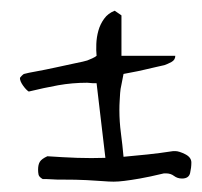

<svg xmlns="http://www.w3.org/2000/svg" viewBox="-20 -446 381 362"><path d="M51.8 -126Q51.8 -135.7 55.2 -141.1Q58.6 -146.5 69.3 -151.4Q98.6 -149.4 125.5 -148.4Q152.3 -147.5 178.7 -148.4L162.1 -289.1H155.3Q152.3 -289.1 149.4 -289.6Q146.5 -290 144.5 -290Q116.2 -290 89.4 -285.2Q62.5 -280.3 34.2 -273.4Q29.3 -276.4 23.4 -284.7Q17.6 -293 17.6 -298.8Q17.6 -299.8 21 -303.2Q24.4 -306.6 25.4 -306.6Q32.2 -308.6 48.8 -311.5Q65.4 -314.5 85 -318.8Q104.5 -323.2 121.6 -326.7Q138.7 -330.1 144.5 -332Q147.5 -333 153.8 -335.9Q160.2 -338.9 162.1 -340.8Q161.1 -350.6 161.6 -363.3Q162.1 -376 165.5 -388.2Q168.9 -400.4 176.3 -410.6Q183.6 -420.9 196.3 -425.8L209 -417V-340.8H310.5Q310.5 -333 303.2 -329.1Q295.9 -325.2 290 -323.2Q285.2 -322.3 274.9 -319.8Q264.6 -317.4 252 -314.5Q239.3 -311.5 228.5 -309.6Q217.8 -307.6 212.9 -306.6Q210.9 -294.9 209 -286.6Q207 -278.3 206.5 -270.5Q206.1 -262.7 205.6 -255.4Q205.1 -248 205.1 -238.3Q205.1 -216.8 208 -194.8Q210.9 -172.9 212.9 -150.4Q235.4 -152.3 258.3 -154.8Q281.2 -157.2 306.6 -161.1H310.5Q317.4 -161.1 329.1 -155.3Q340.8 -149.4 340.8 -139.6Q340.8 -129.9 338.4 -119.6Q335.9 -109.4 323.2 -109.4Q314.5 -109.4 308.1 -114.3Q301.8 -119.1 293 -119.1H289.1Q260.7 -112.3 243.7 -109.4Q226.6 -106.4 214.8 -105Q203.1 -103.5 194.3 -103.5Q185.5 -103.5 173.8 -104.5Q162.1 -105.5 143.6 -106.4Q125 -107.4 94.7 -107.4H87.9Q83 -107.4 77.6 -107.9Q72.3 -108.4 67.4 -108.4H60.5Q53.7 -112.3 52.7 -116.7Q51.8 -121.1 51.8 -126Z"/></svg>

Font: Zeyada
Style: Regular
Weight: 400
Version: Version 1.002 2010